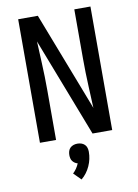

<svg xmlns="http://www.w3.org/2000/svg" viewBox="-104 -803 809 1125"><g transform="rotate(-10 300.0 -240.5)"><path d="M85 0V-735H202L429 -147Q429 -152 428.5 -156.5Q428 -161 428 -165L423 -276Q421 -317 420 -358.5Q419 -400 419 -441V-735H515V0H398L171 -588Q171 -583 171.5 -578.5Q172 -574 172 -570L177 -459Q179 -418 180 -376.5Q181 -335 181 -294V0ZM288 254 245 211Q257 200 266.5 186Q276 172 282 157Q273 155 265 149.5Q257 144 251.5 136.5Q246 129 244 119.5Q242 110 242 101Q242 89 245.5 77.5Q249 66 257.5 58Q266 50 277 46.5Q288 43 300 43Q312 43 323 46.5Q334 50 342.5 58Q351 66 354.5 77.5Q358 89 358 101Q358 123 353.5 144Q349 165 340 185Q331 205 318 222.5Q305 240 288 254Z"/></g></svg>

Font: Zed Mono Medium Extended
Style: Regular
Weight: 500
Width: 7
Monospace: yes
Designer: Belleve Invis
Foundry: Belleve Invis
Version: Version 1.0.0; ttfautohint (v1.8.4)